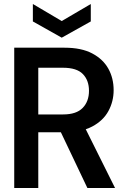

<svg xmlns="http://www.w3.org/2000/svg" viewBox="-20 -938 617 958"><path d="M51 0V-700H302Q386 -700 440 -671.5Q494 -643 520.5 -595.5Q547 -548 547 -488Q547 -432 521 -384Q495 -336 440.5 -307Q386 -278 300 -278H171V0ZM416 0 269 -309H400L554 0ZM171 -367H295Q361 -367 392.5 -399.5Q424 -432 424 -485Q424 -537 393.5 -568.5Q363 -600 294 -600H171ZM288 -750 144 -831V-918L288 -833L433 -918V-831Z"/></svg>

Font: DM Sans 36pt SemiBold
Style: Regular
Weight: 600
Designer: Colophon Foundry, Jonny Pinhorn
Foundry: Colophon Foundry
Version: Version 4.004;gftools[0.9.30]